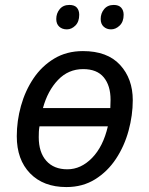

<svg xmlns="http://www.w3.org/2000/svg" viewBox="-20 -750 603 778"><path d="M249 8Q156 8 102 -47.5Q48 -103 48 -198Q48 -260 65 -321Q82 -382 115.5 -432Q149 -482 199.5 -512.5Q250 -543 316 -543Q415 -543 466.5 -487Q518 -431 518 -344Q518 -283 501 -220.5Q484 -158 450 -106.5Q416 -55 365.5 -23.5Q315 8 249 8ZM154 -312H427Q427 -321 427.5 -328.5Q428 -336 428 -346Q428 -403 400.5 -436.5Q373 -470 317 -470Q257 -470 215 -426Q173 -382 154 -312ZM253 -64Q308 -64 353 -110Q398 -156 417 -238H140Q138 -227 137.5 -216Q137 -205 137 -194Q137 -133 167.5 -98.5Q198 -64 253 -64ZM430 -631Q412 -631 400 -642Q388 -653 388 -673Q388 -696 402 -713Q416 -730 441 -730Q461 -730 471 -719Q481 -708 481 -690Q481 -662 465 -646.5Q449 -631 430 -631ZM251 -631Q232 -631 220 -642Q208 -653 208 -673Q208 -696 222 -713Q236 -730 261 -730Q282 -730 291.5 -719Q301 -708 301 -690Q301 -662 285.5 -646.5Q270 -631 251 -631Z"/></svg>

Font: Noto IKEA Latin
Style: Italic
Weight: 400
Italic angle: -12°
Designer: Monotype Design Team
Foundry: Monotype Imaging Inc.
Version: Version 1.0